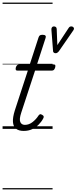

<svg xmlns="http://www.w3.org/2000/svg" viewBox="-20 -1000 594 1490"><path d="M164 16Q126 16 104.5 -1Q83 -18 80.5 -53.5Q78 -89 95 -143L196 -452H116Q105 -452 102.5 -458.5Q100 -465 103 -477Q107 -489 113.5 -494.5Q120 -500 130 -500H211L279 -709Q283 -721 289.5 -725.5Q296 -730 310 -730Q326 -730 332 -724Q338 -718 334 -706L267 -500H396Q407 -500 409 -494Q411 -488 408 -476Q404 -463 398 -457.5Q392 -452 381 -452H252L145 -126Q128 -75 137.5 -53Q147 -31 173 -31Q205 -31 232.5 -52.5Q260 -74 278 -102Q282 -109 289 -112.5Q296 -116 307 -109Q318 -103 319 -95.5Q320 -88 315 -80Q302 -55 280 -33Q258 -11 229.5 2.5Q201 16 164 16ZM533 -795Q545 -795 551.5 -786Q558 -777 548 -763L436 -601Q431 -595 425 -591Q419 -587 411 -587Q404 -587 398.5 -591Q393 -595 392 -601L379 -769Q378 -780 383 -787.5Q388 -795 398 -795Q406 -795 412.5 -791Q419 -787 420 -776L425 -650L512 -782Q517 -790 522 -792.5Q527 -795 533 -795ZM0 460H388V470H0ZM0 -20H388V0H0ZM0 -505H388V-500H0ZM0 -980H388V-970H0Z"/></svg>

Font: Playwrite NO Guides
Style: Regular
Weight: 400
Designer: Veronika Burian, José Scaglione
Foundry: TypeTogether
Version: Version 1.003